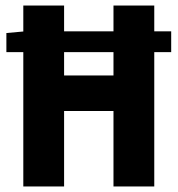

<svg xmlns="http://www.w3.org/2000/svg" viewBox="-20 -672 640 692"><path d="M3 -484V-553L70 -559H597V-484ZM64 0V-652H211V-400H389V-652H536V0H389V-272H211V0Z"/></svg>

Font: Source Code Pro ExtraLight
Style: Bold
Weight: 700
Monospace: yes
Version: Version 1.018;hotconv 1.0.116;makeotfexe 2.5.65601